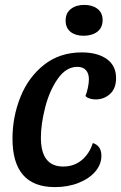

<svg xmlns="http://www.w3.org/2000/svg" viewBox="-20 -744 494 784"><path d="M31 -178Q31 -267 63.5 -348Q96 -429 160 -479.5Q224 -530 314 -530Q378 -530 416 -503Q454 -476 454 -425Q454 -383 429.5 -360.5Q405 -338 370 -338Q359 -338 347 -341.5Q335 -345 329 -352Q335 -367 339 -386.5Q343 -406 343 -420Q343 -444 331 -457.5Q319 -471 296 -471Q250 -471 216 -422.5Q182 -374 164.5 -305.5Q147 -237 147 -182Q147 -64 238 -64Q282 -64 313.5 -90Q345 -116 359 -160Q394 -149 394 -108Q394 -73 369.5 -44Q345 -15 301.5 2.5Q258 20 204 20Q31 20 31 -178ZM248 -660Q248 -691 269.5 -707.5Q291 -724 324 -724Q357 -724 378 -708Q399 -692 399 -662Q399 -631 377.5 -614.5Q356 -598 321 -598Q288 -598 268 -614Q248 -630 248 -660Z"/></svg>

Font: Sansita SW
Style: Italic
Weight: 400
Italic angle: -11°
Designer: Pablo Cosgaya
Foundry: Omnibus-Type
Version: Version 1.000